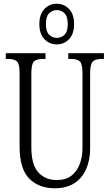

<svg xmlns="http://www.w3.org/2000/svg" viewBox="-20 -999 589 1029"><path d="M273 10Q188 10 136.5 -42Q85 -94 85 -215V-607Q85 -656 71 -669.5Q57 -683 25 -683H11V-714H224V-683H208Q176 -683 162 -669.5Q148 -656 148 -603V-210Q148 -116 185.5 -75Q223 -34 284 -34Q333 -34 363.5 -58Q394 -82 408 -121.5Q422 -161 422 -205V-606Q422 -656 408.5 -669.5Q395 -683 362 -683H346V-714H537V-683H524Q491 -683 477 -669Q463 -655 463 -604V-203Q463 -142 442 -93.5Q421 -45 379 -17.5Q337 10 273 10ZM284 -761Q245 -761 218 -789Q191 -817 191 -870Q191 -923 218 -951Q245 -979 284 -979Q323 -979 350 -951Q377 -923 377 -870Q377 -817 350 -789Q323 -761 284 -761ZM285 -796Q308 -796 325.5 -812.5Q343 -829 343 -870Q343 -911 325.5 -928Q308 -945 285 -945Q261 -945 243.5 -928Q226 -911 226 -870Q226 -829 243.5 -812.5Q261 -796 285 -796Z"/></svg>

Font: Noto Serif Sinhala ExtraCondensed Light
Style: Regular
Weight: 300
Width: 2
Designer: Jelle Bosma - Monotype Design Team
Foundry: Monotype Imaging Inc.
Version: Version 2.007; ttfautohint (v1.8.4.7-5d5b)